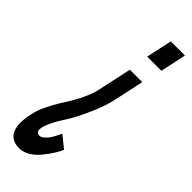

<svg xmlns="http://www.w3.org/2000/svg" viewBox="-300 -565 776 776"><g transform="rotate(45 88.0 -177.5)"><path d="M227 -547H146L122 -436H203ZM110 -349 83 -224C79 -205 76 -188 69 -171C57 -139 42 -111 27 -87C20 -76 14 -65 7 -55C-14 -19 -37 21 -45 62C-57 116 -60 192 18 192C51 192 81 170 103 143C126 115 145 84 151 68L100 27C95 36 87 55 76 71C64 86 53 98 40 98C-3 98 43 18 56 -3C72 -28 90 -56 106 -92C123 -128 143 -171 154 -224L181 -349Z"/></g></svg>

Font: League Gothic Condensed Italic
Style: Regular
Weight: 400
Width: 3
Designer: Tyler Finck
Foundry: The League of Moveable Type
Version: Version 1.001;PS 001.001;hotconv 1.0.56;makeotf.lib2.0.21325